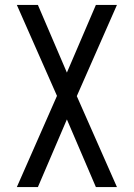

<svg xmlns="http://www.w3.org/2000/svg" viewBox="-20 -755 540 775"><path d="M48 0 210 -368 48 -735H133L250 -462L367 -735H452L290 -367L452 0H367L250 -273L133 0Z"/></svg>

Font: Iosevka Algr
Style: Regular
Weight: 400
Monospace: yes
Designer: Belleve Invis
Foundry: Belleve Invis
Version: Version 26.0.2; ttfautohint (v1.8.3)